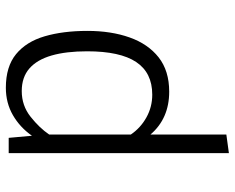

<svg xmlns="http://www.w3.org/2000/svg" viewBox="-92 -482 784 640"><g transform="rotate(-90 300.0 -162.0)"><path d="M327.5 -534.5Q398 -534.5 439.5 -500.5Q481 -466.5 499 -405.2Q517 -344 517 -262.5Q517 -183.5 495.2 -122Q473.5 -60.5 428.8 -25.2Q384 10 314.5 10Q225 10 171.5 -52.5V200.5L109.5 209V-525H160.5L167.5 -447.5Q195.5 -487.5 236.2 -511Q277 -534.5 327.5 -534.5ZM316.5 -481.5Q268 -481.5 231 -452.2Q194 -423 171.5 -390V-118Q193.5 -85.5 228.5 -66Q263.5 -46.5 304.5 -46.5Q377.5 -46.5 413.2 -100Q449 -153.5 449 -263.5Q449 -333.5 435 -382Q421 -430.5 391.8 -456Q362.5 -481.5 316.5 -481.5Z"/></g></svg>

Font: Fira Code Light Light
Style: Regular
Weight: 300
Monospace: yes
Version: Version 5.002